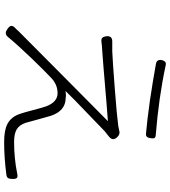

<svg xmlns="http://www.w3.org/2000/svg" viewBox="33 -834 821 927"><g transform="rotate(90 443.5 -370.5)"><path d="M665 20Q609 20 578 4Q542 -15 528 -62Q523 -76 512 -118Q499 -168 493 -184Q472 -238 430 -238Q387 -238 354 -205Q322 -175 264 -115Q196 -44 159 1Q150 12 141 12Q132 13 120 4Q105 -6 105 -15.5Q105 -25 119 -37Q121 -39 124.5 -42.5Q128 -46 129 -48Q146 -64 322 -240Q363 -281 446 -363Q538 -454 565 -481Q506 -477 309 -460Q249 -455 231 -454Q220 -453 202 -452Q190 -450 184 -450Q169 -448 163 -453.5Q157 -459 155 -474Q152 -503 182 -502Q205 -502 228 -502Q276 -504 405 -514Q537 -524 588 -531Q596 -532 612 -536Q629 -541 643 -525Q662 -504 640 -486.5Q618 -469 613 -465Q602 -454 555 -409Q448 -307 419 -276Q437 -280 455 -277Q515 -276 539 -206Q543 -192 554 -153Q567 -104 573 -84Q583 -54 604 -41Q625 -28 666 -28Q743 -28 818 -43Q834 -47 839.5 -41Q845 -35 844 -17Q843 -4 840 1Q836 7 825 9Q743 20 665 20ZM624 -665Q564 -670 464 -684Q370 -698 288 -713Q266 -717 270 -740Q275 -765 295 -760Q454 -726 632 -712Q644 -711 647 -705Q649 -700 647 -686Q644 -662 624 -665Z"/></g></svg>

Font: GenSenRounded TW L
Style: Regular
Weight: 300
Version: Version 1.501;PS 1;hotconv 16.6.51;makeotf.lib2.5.65220